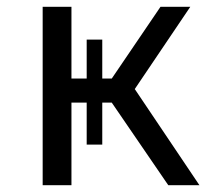

<svg xmlns="http://www.w3.org/2000/svg" viewBox="-20 -547 640 567"><path d="M106 -527H191V-315H236V-430H282V-315H310L454 -527H542L378 -284L569 0H477L310 -244H282V-120H236V-244H191V0H106Z"/></svg>

Font: Fira Mono
Style: Regular
Weight: 400
Designer: Carrois Corporate & Edenspiekermann AG
Foundry: Carrois Corporate GbR & Edenspiekermann AG
Version: Version 3.206